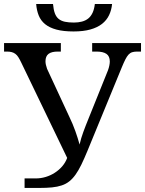

<svg xmlns="http://www.w3.org/2000/svg" viewBox="-20 -926 715 946"><path d="M674.8 -671.9H655.8Q641.1 -671.9 631.1 -668.7Q621.1 -665.5 613 -656.7Q605 -647.9 597.4 -632.8Q589.8 -617.7 580.1 -594.2L411.1 -183.1Q395 -144 380.9 -115Q366.7 -85.9 352.3 -65.7Q337.9 -45.4 321.5 -32.5Q305.2 -19.5 284.2 -12.5Q263.2 -5.4 236.3 -2.7Q209.5 0 173.8 0H101.1V-46.9H155.8Q181.2 -46.9 205.3 -54.2Q229.5 -61.5 250.2 -75Q271 -88.4 286.9 -106.9Q302.7 -125.5 311 -147.9L84 -619.1Q76.7 -634.3 70.3 -644.3Q64 -654.3 55.9 -660.4Q47.9 -666.5 37.8 -669.2Q27.8 -671.9 13.2 -671.9H0V-713.9H279.8V-671.9H264.2Q233.9 -671.9 219 -660.4Q204.1 -648.9 204.1 -624Q204.1 -615.7 206.1 -606.9Q208 -598.1 211.9 -586.9L321.8 -350.1Q338.9 -314.9 351.3 -279.8Q363.8 -244.6 372.1 -213.9Q375.5 -229.5 380.1 -244.6Q384.8 -259.8 390.4 -275.4Q396 -291 402.8 -308.3Q409.7 -325.7 418 -346.2L512.2 -580.1Q516.6 -592.3 518.8 -603.5Q521 -614.7 521 -623Q521 -648.9 504.6 -660.4Q488.3 -671.9 455.1 -671.9H434.1V-713.9H674.8ZM532.2 -906.2Q529.3 -876 517.3 -851.1Q505.4 -826.2 482.7 -808.3Q460 -790.5 425.5 -780.8Q391.1 -771 342.3 -771Q292 -771 257.8 -780.3Q223.6 -789.6 202.1 -807.1Q180.7 -824.7 170.7 -849.9Q160.6 -875 158.2 -906.2H241.2Q243.7 -878.4 250.2 -860.6Q256.8 -842.8 269 -832.8Q281.2 -822.8 299.8 -818.8Q318.4 -814.9 344.2 -814.9Q365.7 -814.9 383.5 -819.6Q401.4 -824.2 414.6 -834.7Q427.7 -845.2 436 -862.8Q444.3 -880.4 447.3 -906.2Z"/></svg>

Font: Droid Serif
Style: Regular
Weight: 400
Designer: Monotype Design team
Foundry: Monotype Imaging Inc.
Version: Version 1.03